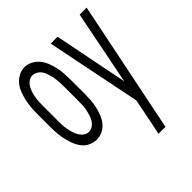

<svg xmlns="http://www.w3.org/2000/svg" viewBox="-204 -661 1008 1008"><g transform="rotate(-45 300.0 -157.5)"><path d="M141 8Q118 8 96 -2.5Q74 -13 60 -31.5Q46 -50 37.5 -72Q29 -94 24 -117Q19 -140 17 -163.5Q15 -187 15 -210V-310Q15 -333 17 -356.5Q19 -380 24 -403Q29 -426 37.5 -448.5Q46 -471 60.5 -489Q75 -507 96.5 -518.5Q118 -530 141 -530Q164 -530 185.5 -518.5Q207 -507 221.5 -489Q236 -471 244.5 -448.5Q253 -426 258 -403Q263 -380 264.5 -356.5Q266 -333 266 -310V-210Q266 -187 264.5 -163.5Q263 -140 258 -117Q253 -94 244.5 -72Q236 -50 221.5 -31.5Q207 -13 185.5 -2.5Q164 8 141 8ZM391 215Q397 189 402.5 162.5Q408 136 413 110L433 9L326 -520H377L459 -107L541 -520H593L443 215ZM141 -50Q157 -50 170.5 -60Q184 -70 192 -84Q200 -98 204.5 -113.5Q209 -129 212 -145Q215 -161 215.5 -177.5Q216 -194 216 -210V-310Q216 -322 215.5 -334.5Q215 -347 214 -359Q213 -371 210.5 -383Q208 -395 204.5 -406.5Q201 -418 196 -429.5Q191 -441 182.5 -450Q174 -459 163 -464.5Q152 -470 140 -470Q124 -470 110.5 -460Q97 -450 89 -435.5Q81 -421 76.5 -405.5Q72 -390 69.5 -374Q67 -358 66.5 -342Q66 -326 66 -310V-210Q66 -194 66.5 -177.5Q67 -161 70 -145Q73 -129 77.5 -113.5Q82 -98 90 -84Q98 -70 111.5 -60Q125 -50 141 -50Z"/></g></svg>

Font: Iosevka Custom Light Extended
Style: Regular
Weight: 300
Width: 7
Monospace: yes
Designer: Belleve Invis
Foundry: Belleve Invis
Version: Version 11.2.4; ttfautohint (v1.8.4)